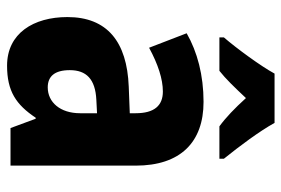

<svg xmlns="http://www.w3.org/2000/svg" viewBox="-150 -656 816 557"><g transform="rotate(90 258.5 -378.0)"><path d="M337 -766H194C173 -727 121 -656 89 -619V-606H186C209 -624 234 -650 265 -683C295 -650 321 -625 347 -606H441V-619C404 -665 362 -721 337 -766ZM276 -560C199 -560 131 -542 77 -511L119 -402C167 -428 210 -442 246 -442C287 -442 309 -417 309 -363V-346L232 -343C101 -338 30 -280 30 -165C30 -67 77 10 171 10C245 10 284 -16 322 -73H325L352 0H461V-363C461 -493 393 -560 276 -560ZM270 -249 309 -251V-202C309 -144 277 -108 234 -108C202 -108 184 -128 184 -172C184 -220 210 -246 270 -249Z"/></g></svg>

Font: Noto Sans Khmer Condensed ExtraBold
Style: Regular
Weight: 800
Width: 3
Designer: Danh Hong and the Monotype Design Team
Foundry: Monotype Imaging Inc.
Version: Version 2.004